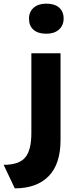

<svg xmlns="http://www.w3.org/2000/svg" viewBox="-62 -823 424 1053"><path d="M110 -93V-531H270V-55Q270 77 204.5 143.5Q139 210 19 210L-42 81Q42 81 76 41Q110 1 110 -93ZM97 -721Q97 -758 122.5 -780.5Q148 -803 192 -803Q237 -803 262 -781.5Q287 -760 287 -721Q287 -684 261.5 -661Q236 -638 192 -638Q147 -638 122 -659.5Q97 -681 97 -721Z"/></svg>

Font: Lexend Exa HM Xlight
Style: Bold
Weight: 700
Designer: Bonnie Shaver-Troup, Thomas Jockin, Octavio Pardo
Foundry: Lexend
Version: Version 1.091